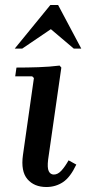

<svg xmlns="http://www.w3.org/2000/svg" viewBox="-20 -740 346 770"><path d="M255 -97 286 -80Q262 -29 232.5 -9.5Q203 10 166 10Q117 10 90 -21.5Q63 -53 72 -118L116 -427L109 -434H41L46 -469Q89 -469 134 -470.5Q179 -472 219 -477L226 -469L173 -100Q169 -67 175.5 -53.5Q182 -40 196 -40Q212 -40 226.5 -56Q241 -72 255 -97ZM276 -545 184 -623 69 -545H39L182 -720H213L306 -545Z"/></svg>

Font: Brygada 1918 SemiBold
Style: Italic
Weight: 600
Italic angle: -8°
Designer: Mateusz Machalski | Borys Kosmynka | Przemek Hoffer
Foundry: NIEPODLEGLA 2018
Version: Version 3.006